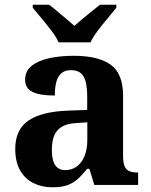

<svg xmlns="http://www.w3.org/2000/svg" viewBox="-20 -786 640 816"><path d="M201.5 10Q158.1 10 122.3 -7.8Q86.5 -25.6 65.6 -61.8Q44.8 -98 44.8 -153.1Q44.8 -234.6 100.3 -273.2Q155.9 -311.7 269 -315.8L350.6 -318.8V-374.2Q350.6 -410.7 344.8 -435.9Q339.1 -461.1 324.1 -474.5Q309 -487.9 281.5 -487.9Q256.1 -487.9 241 -475Q226 -462.2 219.5 -438.3Q213 -414.4 213 -380Q149.5 -380 118.1 -395.4Q86.8 -410.8 86.8 -446.9Q86.8 -484.1 114.8 -506.4Q142.9 -528.7 189.8 -538.8Q236.8 -548.9 292.9 -548.9Q398.2 -548.9 450.7 -510.8Q503.1 -472.6 503.1 -379.1V-123.9Q503.1 -96.4 508.9 -81.1Q514.6 -65.8 528 -59.4Q541.4 -53 563.4 -53H567V0H380.9L359.7 -68.6H350.6Q329 -41.8 309.3 -24.3Q289.6 -6.9 264.8 1.6Q240 10 201.5 10ZM256.9 -63Q285.8 -63 306.9 -78.9Q328 -94.7 339.6 -123.6Q351.1 -152.5 351.1 -191V-266.2L306.2 -263.2Q266.1 -261.2 243.2 -247.6Q220.2 -234.1 210.3 -209.6Q200.4 -185.1 200.4 -149.1Q200.4 -121 206.5 -101.6Q212.6 -82.3 225.2 -72.7Q237.9 -63 256.9 -63ZM229 -606Q219 -629 198.7 -655.5Q178.4 -682 156.7 -708Q135.1 -734 119.1 -753V-766H188.3Q202.7 -755.6 222 -739.2Q241.2 -722.8 261.3 -706.3Q281.3 -689.8 296.3 -676.2Q311.3 -689.8 331.3 -706.3Q351.4 -722.8 371.4 -739.2Q391.5 -755.6 405.3 -766H474.5V-753Q459.5 -734 437.4 -708Q415.2 -682 395.4 -655.5Q375.6 -629 364.6 -606Z"/></svg>

Font: Noto Serif Hebrew
Style: Regular
Weight: 400
Designer: Monotype Design Team
Foundry: Monotype Imaging Inc.
Version: Version 2.003